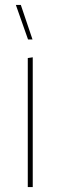

<svg xmlns="http://www.w3.org/2000/svg" viewBox="-20 -754 244 774"><path d="M92 0V-520L112 -523V0ZM93 -595 44 -734H64L111 -595Z"/></svg>

Font: Murecho Thin Thin
Style: Regular
Weight: 250
Version: Version 1.010